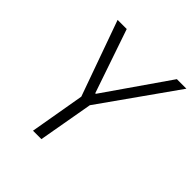

<svg xmlns="http://www.w3.org/2000/svg" viewBox="-186 -820 953 953"><g transform="rotate(45 291.0 -343.0)"><path d="M191 0 241 -289 99 -686H163L278 -350H282L515 -686H582L301 -289L250 0Z"/></g></svg>

Font: Archivo Condensed ExtraLight
Style: Italic
Weight: 250
Width: 3
Italic angle: -10°
Designer: Hector Gatti
Foundry: Omnibus-Type
Version: Version 2.001